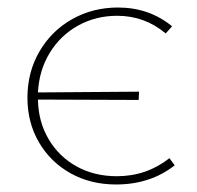

<svg xmlns="http://www.w3.org/2000/svg" viewBox="-20 -486 523 511"><path d="M445 -46Q380 5 289 5Q221 5 167.5 -25Q114 -55 83.5 -107.5Q53 -160 53 -226Q53 -294 85 -349Q117 -404 172 -435Q227 -466 294 -466Q377 -466 438 -416L421 -397Q365 -444 292 -444Q235 -444 188 -418Q141 -392 112.5 -345.5Q84 -299 81 -240L350 -242L349 -220L81 -221Q82 -162 109.5 -115.5Q137 -69 184 -43Q231 -17 291 -17Q370 -17 431 -65Z"/></svg>

Font: Ysabeau SC Extralight
Style: Regular
Weight: 200
Designer: Christian Thalmann (Catharsis Fonts)
Version: Version 0.003